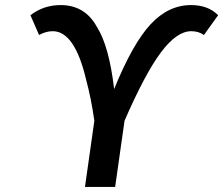

<svg xmlns="http://www.w3.org/2000/svg" viewBox="-20 -737 880 757"><path d="M434 0 471 -261Q552 -447 614.5 -530.5Q677 -614 734 -614Q763 -614 784 -599L840 -677Q801 -717 733 -717Q644 -717 573.5 -641Q503 -565 430 -386Q410 -556 362 -631Q315 -717 219 -717Q152 -717 100 -677L134 -599Q161 -614 188 -614Q275 -614 320 -421Q339 -351 352 -261L315 0Z"/></svg>

Font: Brisa Sans Medium
Style: Italic
Weight: 600
Italic angle: -8°
Designer: Dalton Maag Ltd
Foundry: Dalton Maag Ltd
Version: Version 1.101;July 10, 2019;FontCreator 11.5.0.2425 64-bit